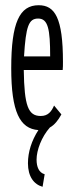

<svg xmlns="http://www.w3.org/2000/svg" viewBox="-20 -488 290 735"><path d="M151 179C129 173 120 151 120 123C120 87 139 36 171 0C189 -10 203 -28 215 -50L187 -84C177 -61 164 -44 136 -44C88 -44 73 -82 71 -220H220C221 -231 221 -238 221 -251C221 -420 190 -468 128 -468C55 -468 23 -402 23 -227C23 -60 56 5 127 10C101 50 87 94 87 137C87 188 110 218 143 227ZM72 -272C79 -388 90 -417 126 -417C164 -417 172 -377 172 -272Z"/></svg>

Font: Inconsolata UltraCondensed Thin
Style: Regular
Weight: 100
Width: 1
Monospace: yes
Designer: Raph Levien, Cyreal, Brenton Simpson
Foundry: Raph Levien, Cyreal, Google
Version: Version 3.100